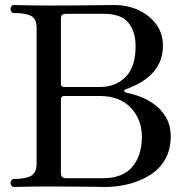

<svg xmlns="http://www.w3.org/2000/svg" viewBox="-20 -746 747 766"><path d="M36 0Q30 0 26 -5Q22 -10 22 -16Q22 -22 26 -27Q30 -32 36 -32Q82 -32 104 -44.5Q126 -57 126 -93V-635Q126 -671 104 -682.5Q82 -694 36 -694Q29 -694 25.5 -699Q22 -704 22 -710Q22 -716 25.5 -721Q29 -726 36 -726Q44 -726 80.5 -725Q117 -724 174 -724Q281 -724 347.5 -725Q414 -726 435 -726Q490 -726 534 -705Q578 -684 604 -648Q630 -612 630 -565Q630 -522 614 -491.5Q598 -461 574.5 -441Q551 -421 526.5 -409Q502 -397 485 -391Q475 -388 475.5 -383Q476 -378 485 -376Q507 -372 536.5 -361.5Q566 -351 594.5 -330.5Q623 -310 642 -278.5Q661 -247 661 -201Q661 -149 639 -110.5Q617 -72 579 -48Q541 -24 494.5 -12Q448 0 398 0Q387 0 373.5 -0.5Q360 -1 337 -1Q314 -1 274.5 -1.5Q235 -2 172 -2Q114 -2 80.5 -1Q47 0 36 0ZM244 -35H390Q470 -35 508 -80.5Q546 -126 546 -201Q546 -270 501.5 -316.5Q457 -363 378 -363H236Q223 -363 223 -350V-55Q223 -35 244 -35ZM236 -399H380Q441 -399 481 -439Q521 -479 521 -562Q521 -619 492.5 -655Q464 -691 393 -691H244Q234 -691 228.5 -687Q223 -683 223 -671V-412Q223 -399 236 -399Z"/></svg>

Font: Zen Old Mincho Medium
Style: Regular
Weight: 500
Designer: Yoshimichi Ohira
Foundry: Positype
Version: Version 1.500